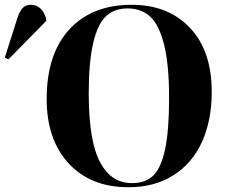

<svg xmlns="http://www.w3.org/2000/svg" viewBox="-151 -764 943 798"><path d="M382.8 14.2Q226.1 14.2 134.5 -84.7Q43 -183.6 43 -352.1Q43 -539.6 137.2 -641.8Q231.4 -744.1 396 -744.1Q547.9 -744.1 638.4 -648.4Q729 -552.7 729 -382.8Q729 -263.7 688.7 -174.6Q648.4 -85.4 569.8 -35.6Q491.2 14.2 382.8 14.2ZM-116.2 -517.1 -130.9 -524.9 -78.1 -690.9Q-68.4 -719.7 -55.7 -731.9Q-43 -744.1 -22.9 -744.1Q23.4 -744.1 41 -686V-676.8ZM398.9 -2.9Q454.1 -2.9 486.6 -34.9Q519 -66.9 535.4 -144.8Q551.8 -222.7 551.8 -357.9Q551.8 -493.2 531.5 -576.2Q511.2 -659.2 474.1 -694.1Q437 -729 378.9 -729Q324.2 -729 289.8 -697Q255.4 -665 236.6 -586.2Q217.8 -507.3 217.8 -376Q217.8 -274.9 230.2 -202.1Q242.7 -129.4 266.8 -86.2Q291 -43 323.5 -22.9Q356 -2.9 398.9 -2.9Z"/></svg>

Font: Display Regular
Style: Bold
Weight: 700
Designer: Latin by Veronika Burian and Jose Scaglione. Greek by Irene Vlachou. Cyrillic by Vera Evstafieva.
Foundry: TypeTogether
Version: Version 3.002